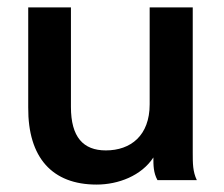

<svg xmlns="http://www.w3.org/2000/svg" viewBox="-20 -485 603 517"><path d="M240 12C299 12 361 -12 393 -61C393 -40 393 -20 404 0H510C499 -23 499 -45 499 -74V-465H383V-204C383 -120 332 -80 265 -80C204 -80 171 -116 171 -197V-465H56V-196C55 -60 121 12 240 12Z"/></svg>

Font: Inconsolata SemiExpanded
Style: Bold
Weight: 700
Width: 6
Monospace: yes
Designer: Raph Levien, Cyreal, Brenton Simpson
Foundry: Raph Levien, Cyreal, Google
Version: Version 3.100